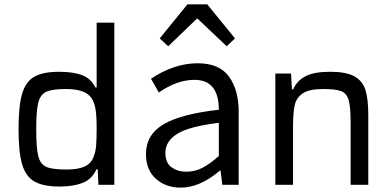

<svg xmlns="http://www.w3.org/2000/svg" viewBox="-20 -847 1794 880"><path d="M65 -254Q65 -360 81 -416Q97 -472 136.5 -495Q176 -518 251 -518Q317 -518 357.5 -502Q398 -486 417 -446H423V-743H504V0H431L428 -71H422Q401 -25 358 -8.5Q315 8 254 8Q178 8 138 -15Q98 -38 81.5 -93.5Q65 -149 65 -254ZM408 -126Q418 -149 420.5 -178.5Q423 -208 423 -260Q423 -303 420 -331Q417 -359 409 -379Q397 -410 366.5 -424.5Q336 -439 283 -439Q220 -439 192.5 -426.5Q165 -414 155.5 -377Q146 -340 146 -255Q146 -168 155.5 -131Q165 -94 192.5 -82Q220 -70 285 -70Q337 -70 367 -83.5Q397 -97 408 -126Z M808 13Q740 13 694.5 -27.5Q649 -68 649 -141Q649 -230 730 -277.5Q811 -325 983 -344Q983 -481 871 -481Q791 -481 708 -423L672 -486Q778 -557 886 -557Q985 -557 1029.5 -496Q1074 -435 1074 -334V0H999L991 -65H988Q896 13 808 13ZM834 -60Q874 -60 909 -78.5Q944 -97 983 -132V-284Q848 -268 793 -234Q738 -200 738 -147Q738 -101 766 -80.5Q794 -60 834 -60ZM1019 -635 886 -761H882L751 -635L712 -671L839 -827H930L1057 -671Z M1587 -287Q1587 -358 1578 -388.5Q1569 -419 1544 -429Q1519 -439 1460 -439Q1397 -439 1367.5 -419Q1338 -399 1330.5 -364Q1323 -329 1323 -263V0H1242V-510H1314L1318 -438H1324Q1341 -477 1380 -497.5Q1419 -518 1493 -518Q1567 -518 1604.5 -497Q1642 -476 1655 -434.5Q1668 -393 1668 -319V0H1587Z"/></svg>

Font: Source Han Sans & Saira Hybrid
Style: Regular
Weight: 400
Designer: Ryoko NISHIZUKA 西塚涼子 (kana & ideographs); Paul D. Hunt (Latin, Greek & Cyrillic); Wenlong ZHANG 张文龙 (bopomofo); Sandoll 
Foundry: Adobe Systems Incorporated
Version: Version 1.00;August 2, 2021;FontCreator 13.0.0.2675 64-bit